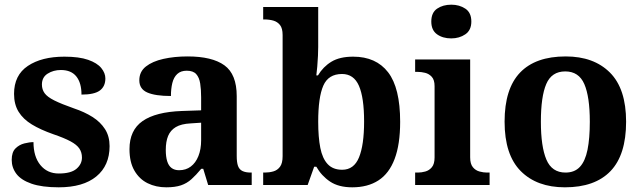

<svg xmlns="http://www.w3.org/2000/svg" viewBox="-20 -790 2741 820"><path d="M231 10Q159 10 114.5 -5.5Q70 -21 50 -47.5Q30 -74 30 -107Q30 -140 46 -156Q62 -172 84 -177.5Q106 -183 123 -183Q123 -121 152.5 -85Q182 -49 231 -49Q283 -49 306.5 -69Q330 -89 330 -117Q330 -139 319 -155.5Q308 -172 281 -186.5Q254 -201 207 -217Q153 -236 116 -258.5Q79 -281 59.5 -312.5Q40 -344 40 -389Q40 -469 99 -508.5Q158 -548 255 -548Q318 -548 356.5 -534.5Q395 -521 412.5 -499.5Q430 -478 430 -455Q430 -421 406.5 -403.5Q383 -386 328 -386Q328 -436 306 -463.5Q284 -491 240 -491Q208 -491 183.5 -475.5Q159 -460 159 -429Q159 -408 170.5 -392Q182 -376 212 -361Q242 -346 296 -327Q341 -312 375 -290.5Q409 -269 428.5 -238.5Q448 -208 448 -166Q448 -83 391.5 -36.5Q335 10 231 10Z M690 10Q646 10 610.5 -7.5Q575 -25 554 -61.4Q533 -97.7 533 -153Q533 -234 589 -273Q645 -312 757 -316L839 -318.8V-374Q839 -407.6 835 -433.3Q831 -459 818 -473.5Q805 -488 777.5 -488Q752 -488 737 -474Q722 -460 716 -435.5Q710 -411 710 -380Q643 -380 609 -395Q575 -410 575 -447Q575 -483.8 603 -505.9Q631 -528 677.9 -538.5Q724.8 -549 780.8 -549Q886 -549 938.5 -511Q991 -473 991 -379.4V-124.1Q991 -96.6 996.5 -81.3Q1002 -66 1015.7 -59.5Q1029.4 -53 1051 -53H1055V0H869L848 -69H839.4Q817 -42 797.5 -24.5Q778 -7 753 1.5Q728 10 690 10ZM744.8 -63Q774 -63 794.8 -78.7Q815.7 -94.3 827.3 -123.3Q839 -152.3 839 -191V-266L794 -263Q754 -261 730.9 -247.3Q707.9 -233.5 697.9 -209.3Q688 -185.1 688 -149.4Q688 -121 694 -101.5Q700 -82 712.8 -72.5Q725.6 -63 744.8 -63Z M1484.4 10Q1426.3 10 1389.7 -14.5Q1353.1 -39 1331 -78H1321.8L1294 0H1104V-53H1110.7Q1130 -53 1147.5 -58Q1165 -63 1176 -78Q1187 -92.9 1187 -122.8V-640.1Q1187 -669 1176 -683Q1165 -697 1147.5 -702Q1130 -707 1108 -707H1104V-760H1339V-589Q1339 -574.4 1338 -551.7Q1337 -529 1335 -506Q1333 -483 1331 -468H1338Q1360 -505 1395.5 -526.5Q1431.1 -548 1488.3 -548Q1586 -548 1637.5 -481.3Q1689 -414.5 1689 -270Q1689 -173.5 1665.4 -111.2Q1641.9 -49 1596.2 -19.5Q1550.6 10 1484.4 10ZM1441.5 -65Q1491.7 -65 1513.3 -117.9Q1535 -170.8 1535 -271Q1535 -373 1513 -423.5Q1491 -474 1440.8 -474Q1382.4 -474 1360.7 -424Q1339 -374 1339 -270.3Q1339 -204 1348 -158.5Q1357 -113 1379.5 -89Q1402 -65 1441.5 -65Z M1753 0V-53H1765Q1780 -53 1796.5 -57.5Q1813 -62 1824.5 -75.9Q1836 -89.8 1836 -117.7V-422Q1836 -448.9 1824 -462Q1812 -475 1795.5 -479Q1779 -483 1765 -483H1753V-536H1988V-118Q1988 -90 1999.5 -76Q2011 -62 2028 -57.5Q2045 -53 2059 -53H2071V0ZM1907.1 -626Q1871 -626 1846.5 -643.5Q1822 -661 1822 -698Q1822 -736 1846.7 -753Q1871.5 -770 1907.5 -770Q1942 -770 1967.5 -753Q1993 -736 1993 -698Q1993 -661 1967.4 -643.5Q1941.8 -626 1907.1 -626Z M2392.6 10Q2273 10 2204 -59.3Q2135 -128.7 2135 -270.3Q2135 -411 2201.1 -480Q2267.2 -549 2396 -549Q2516 -549 2585 -480Q2654 -411 2654 -270.3Q2654 -128.7 2587.5 -59.3Q2521 10 2392.6 10ZM2395.2 -53Q2434 -53 2456.7 -77.4Q2479.3 -101.7 2489.2 -150.5Q2499 -199.2 2499 -270Q2499 -377 2475.5 -431Q2452 -485 2394 -485Q2336 -485 2313 -431.2Q2290 -377.5 2290 -270Q2290 -164 2313.5 -108.5Q2337 -53 2395.2 -53Z"/></svg>

Font: Noto Serif Tamil
Style: Regular
Weight: 400
Designer: Indian Type Foundry, Tom Grace, and the Monotype Design Team
Foundry: Monotype Imaging Inc.
Version: Version 2.003